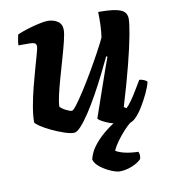

<svg xmlns="http://www.w3.org/2000/svg" viewBox="-80 -568 735 836"><g transform="rotate(-10 288.0 -150.0)"><path d="M216 0Q199 0 172.5 -9Q146 -18 118.5 -31Q91 -44 72.5 -56.5Q54 -69 52 -75Q52 -106 59 -145.5Q66 -185 76.5 -226.5Q87 -268 97.5 -304.5Q108 -341 115 -366.5Q122 -392 122 -398Q122 -410 114 -413.5Q106 -417 92 -417H43Q43 -430 46 -443.5Q49 -457 50 -464Q65 -471 91.5 -479.5Q118 -488 145 -494Q172 -500 186 -500Q212 -500 230.5 -487.5Q249 -475 249 -450Q249 -433 241 -400.5Q233 -368 221.5 -328Q210 -288 198.5 -247.5Q187 -207 179.5 -174Q172 -141 172 -123Q181 -113 198 -104.5Q215 -96 223 -96Q229 -96 246 -118.5Q263 -141 286 -177Q309 -213 332.5 -253.5Q356 -294 375.5 -330Q395 -366 405 -388Q409 -413 410 -444.5Q411 -476 410 -500Q461 -500 488 -494.5Q515 -489 525.5 -477.5Q536 -466 536 -448Q536 -427 526.5 -376Q517 -325 497.5 -248.5Q478 -172 448 -73L459 -66Q470 -76 484 -96Q498 -116 511.5 -139Q525 -162 535 -178Q544 -178 555.5 -173Q567 -168 569 -163Q564 -142 551 -114.5Q538 -87 522 -60.5Q506 -34 489 -17Q472 0 457 0Q429 0 400 -8Q371 -16 350 -26.5Q329 -37 326 -44L376 -188Q388 -223 399 -254Q410 -285 416 -301L411 -304Q395 -270 374.5 -229Q354 -188 331.5 -147.5Q309 -107 287 -73.5Q265 -40 246.5 -20Q228 0 216 0ZM382 200Q369 200 345 190Q321 180 300 164Q279 148 273 129Q279 100 298 74Q317 48 343 25.5Q369 3 397 -14L486 -17Q460 0 438 23.5Q416 47 400.5 69Q385 91 378 108Q392 117 417 123Q442 129 477 130Q479 134 480.5 142Q482 150 479 162Q464 178 436.5 189Q409 200 382 200Z"/></g></svg>

Font: Texturina 12pt ExtraBold
Style: Italic
Weight: 800
Italic angle: -11°
Designer: Guillermo Torres Carreño
Foundry: Omnibus-Type
Version: Version 1.002